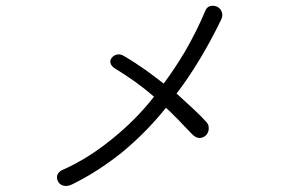

<svg xmlns="http://www.w3.org/2000/svg" viewBox="-20 -720 1040 658"><path d="M682.6 -680.7Q655.3 -615.2 614.3 -543.9Q578.1 -483.4 541 -433.6Q510.7 -457 478.5 -480.5Q436.5 -509.8 404.3 -528.3Q393.6 -535.2 381.8 -533.2Q371.1 -531.2 364.3 -523.4Q356.4 -514.6 358.4 -504.9Q360.4 -494.1 374 -485.4Q406.2 -465.8 442.4 -440.4Q477.5 -415 507.8 -388.7Q445.3 -308.6 362.3 -242.2Q280.3 -175.8 196.3 -138.7Q181.6 -132.8 176.8 -121.1Q172.9 -109.4 178.7 -98.6Q183.6 -87.9 196.3 -84Q210 -80.1 226.6 -87.9Q314.5 -130.9 397.5 -197.3Q480.5 -265.6 548.8 -350.6Q561.5 -339.8 579.1 -321.3Q589.8 -311.5 610.4 -289.1L639.6 -258.8Q651.4 -247.1 665 -247.1Q677.7 -248 686.5 -256.8Q695.3 -266.6 695.3 -279.3Q696.3 -293.9 684.6 -304.7Q670.9 -320.3 643.6 -345.7Q627.9 -360.4 593.8 -391.6L585 -399.4Q623 -448.2 665 -517.6Q702.1 -579.1 738.3 -653.3Q745.1 -668 739.3 -680.7Q735.4 -691.4 723.6 -697.3Q711.9 -702.1 700.2 -699.2Q687.5 -695.3 682.6 -680.7Z"/></svg>

Font: Gulim
Style: Regular
Weight: 400
Version: Version 2.21